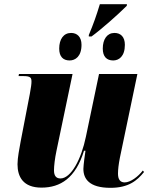

<svg xmlns="http://www.w3.org/2000/svg" viewBox="-20 -891 726 921"><path d="M406 -723V-716H419C467 -751 547 -822 588 -863L589 -871H459C442 -815 429 -778 406 -723ZM314 -601C341 -601 371 -620 371 -676C371 -714 350 -733 321 -733C285 -733 264 -703 264 -658C264 -619 283 -601 314 -601ZM523 -601C550 -601 579 -620 579 -676C579 -714 559 -733 529 -733C494 -733 473 -703 473 -658C473 -619 492 -601 523 -601ZM510 10C597 10 638 -25 671 -66L665 -73C643 -44 606 -16 578 -16C557 -16 546 -30 546 -58C546 -78 549 -103 555 -134L639 -536H455L392 -235C370 -128 321 -35 270 -35C250 -35 239 -47 239 -74C239 -94 243 -131 251 -168L328 -536H71L69 -526H93C128 -526 131 -517 131 -499C131 -488 129 -473 123 -440L79 -212C73 -178 64 -135 64 -103C64 -43 91 9 179 9C270 9 343 -37 383 -168H390C388 -158 380 -96 380 -81C380 -34 407 10 510 10Z"/></svg>

Font: Noto Serif Display SemiCondensed Black
Style: Italic
Weight: 900
Width: 4
Italic angle: -12°
Designer: Monotype Design Team
Foundry: Monotype Imaging Inc.
Version: Version 2.009